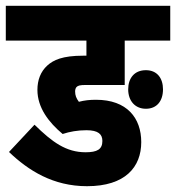

<svg xmlns="http://www.w3.org/2000/svg" viewBox="-20 -642 607 662"><path d="M278 -193C319 -193 333 -179 333 -156C333 -127 315 -117 275 -117C208 -117 160 -152 99 -212L11 -118C78 -54 163 0 280 0C412 0 467 -66 467 -152C467 -235 418 -298 311 -298C289 -298 271 -296 252 -291C243 -303 239 -313 239 -327C239 -333 241 -339 244 -342C249 -347 256 -349 276 -349H410V-502H567V-622H0V-502H278V-450H267C195 -450 164 -435 143 -416C120 -395 109 -366 109 -332C109 -271 148 -220 196 -180C220 -188 248 -193 278 -193ZM422 -334C422 -294 446 -267 483 -267C521 -267 542 -294 542 -334C542 -372 522 -400 483 -400C443 -400 422 -372 422 -334Z"/></svg>

Font: Noto Sans Devanagari UI ExtraCondensed ExtraBold
Style: Regular
Weight: 800
Width: 2
Designer: Jelle Bosma - Monotype Design Team
Foundry: Monotype Imaging Inc.
Version: Version 2.003